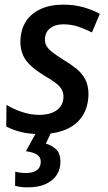

<svg xmlns="http://www.w3.org/2000/svg" viewBox="-20 -569 465 829"><path d="M154 10Q107 10 71 1Q35 -8 7 -23L8 -116Q36 -99 73.5 -86Q111 -73 150 -73Q182 -73 205.5 -82.5Q229 -92 241.5 -109.5Q254 -127 254 -151Q254 -168 247 -181.5Q240 -195 222.5 -209Q205 -223 172 -242Q138 -263 114.5 -284Q91 -305 79.5 -330.5Q68 -356 68 -390Q69 -440 91 -475Q113 -510 154.5 -529.5Q196 -549 253 -549Q299 -549 339 -538Q379 -527 411 -509L377 -429Q351 -442 320.5 -453Q290 -464 253 -464Q218 -464 196 -446.5Q174 -429 174 -398Q174 -383 181 -370.5Q188 -358 205 -344.5Q222 -331 252 -312Q284 -293 309 -273Q334 -253 348 -226.5Q362 -200 362 -162Q361 -106 335.5 -67.5Q310 -29 263.5 -9.5Q217 10 154 10ZM99 240Q83 240 68.5 238Q54 236 45 233L46 172Q56 175 68 176.5Q80 178 89 178Q112 178 126.5 172.5Q141 167 148.5 156Q156 145 156 129Q156 109 139.5 98.5Q123 88 92 84L138 0H202L178 51Q203 58 222 75.5Q241 93 241 130Q241 161 225 186Q209 211 177.5 225.5Q146 240 99 240Z"/></svg>

Font: Noto Sans Display Medium
Style: Italic
Weight: 500
Italic angle: -12°
Designer: Monotype Design Team
Foundry: Monotype Imaging Inc.
Version: Version 2.003